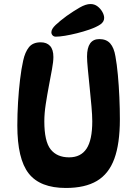

<svg xmlns="http://www.w3.org/2000/svg" viewBox="-20 -925 681 953"><path d="M307 8Q179 8 122.5 -64Q66 -136 66 -302Q66 -358 69.5 -416.5Q73 -475 79.5 -529.5Q86 -584 95 -624Q104 -666 123.5 -690.5Q143 -715 182 -715Q212 -715 228.5 -697Q245 -679 245 -642Q245 -619 238 -581Q231 -543 222.5 -498Q214 -453 207 -407.5Q200 -362 200 -323Q200 -223 231.5 -183.5Q263 -144 323 -144Q381 -144 409.5 -187Q438 -230 438 -323Q438 -352 434 -397Q430 -442 425 -491Q420 -540 416 -581.5Q412 -623 412 -644Q412 -731 473 -731Q508 -731 527 -709.5Q546 -688 553 -645Q560 -607 565 -553.5Q570 -500 572.5 -442Q575 -384 575 -333Q575 -212 547.5 -137Q520 -62 461 -27Q402 8 307 8ZM235 -765Q235 -781 256 -801Q277 -821 311 -846Q345 -870 375.5 -887.5Q406 -905 429 -905Q449 -905 464 -893.5Q479 -882 488 -866Q497 -850 497 -836Q497 -817 478.5 -804Q460 -791 423 -778Q394 -768 362 -760Q330 -752 302.5 -747.5Q275 -743 257 -743Q247 -743 241 -749.5Q235 -756 235 -765Z"/></svg>

Font: DynaPuff
Style: Regular
Weight: 400
Designer: Toshi Omagari, Jennifer Daniel
Foundry: Google Fonts
Version: Version 2.000